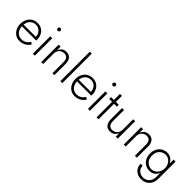

<svg xmlns="http://www.w3.org/2000/svg" viewBox="199 -2070 3590 3590"><g transform="rotate(45 1993.5 -275.0)"><path d="M252 10Q190 10 142 -21Q94 -52 66.5 -106.5Q39 -161 39 -231Q39 -301 67 -355Q95 -409 145 -439.5Q195 -470 260 -470Q322 -470 370 -441Q418 -412 444.5 -360.5Q471 -309 471 -242Q471 -226 469 -217H92Q96 -136 141 -87.5Q186 -39 258 -39Q310 -39 349.5 -62Q389 -85 421 -134L463 -107Q387 10 252 10ZM260 -424Q191 -424 146 -380Q101 -336 93 -262H415Q414 -309 394 -345.5Q374 -382 339 -403Q304 -424 260 -424Z M589 -668Q589 -683 599.5 -694Q610 -705 626 -705Q642 -705 652.5 -694Q663 -683 663 -668Q663 -653 652.5 -642Q642 -631 626 -631Q610 -631 599.5 -642Q589 -653 589 -668ZM600 -460H652V0H600Z M1116 -296Q1116 -355 1090 -388Q1064 -421 1008 -421Q969 -421 938.5 -402Q908 -383 890.5 -351Q873 -319 873 -280V0H821V-460H873V-364Q892 -414 930.5 -442Q969 -470 1020 -470Q1092 -470 1130 -424.5Q1168 -379 1168 -302V0H1116Z M1326 -780H1378V0H1326Z M1709 10Q1647 10 1599 -21Q1551 -52 1523.5 -106.5Q1496 -161 1496 -231Q1496 -301 1524 -355Q1552 -409 1602 -439.5Q1652 -470 1717 -470Q1779 -470 1827 -441Q1875 -412 1901.5 -360.5Q1928 -309 1928 -242Q1928 -226 1926 -217H1549Q1553 -136 1598 -87.5Q1643 -39 1715 -39Q1767 -39 1806.5 -62Q1846 -85 1878 -134L1920 -107Q1844 10 1709 10ZM1717 -424Q1648 -424 1603 -380Q1558 -336 1550 -262H1872Q1871 -309 1851 -345.5Q1831 -382 1796 -403Q1761 -424 1717 -424Z M2046 -668Q2046 -683 2056.5 -694Q2067 -705 2083 -705Q2099 -705 2109.5 -694Q2120 -683 2120 -668Q2120 -653 2109.5 -642Q2099 -631 2083 -631Q2067 -631 2056.5 -642Q2046 -653 2046 -668ZM2057 -460H2109V0H2057Z M2208 -460H2283V-620H2335V-460H2410V-411H2335V0H2283V-411H2208Z M2550 -168Q2550 -108 2576 -73.5Q2602 -39 2658 -39Q2697 -39 2727.5 -58Q2758 -77 2775.5 -109Q2793 -141 2793 -180V-460H2845V0H2793V-96Q2774 -46 2735.5 -18Q2697 10 2646 10Q2574 10 2536 -36.5Q2498 -83 2498 -162V-460H2550Z M3298 -296Q3298 -355 3272 -388Q3246 -421 3190 -421Q3151 -421 3120.5 -402Q3090 -383 3072.5 -351Q3055 -319 3055 -280V0H3003V-460H3055V-364Q3074 -414 3112.5 -442Q3151 -470 3202 -470Q3274 -470 3312 -424.5Q3350 -379 3350 -302V0H3298Z M3479 30H3532Q3532 73 3552 107Q3572 141 3608.5 161Q3645 181 3693 181Q3735 181 3774 160.5Q3813 140 3837 98Q3861 56 3861 -10V-108Q3838 -54 3794 -22Q3750 10 3690 10Q3629 10 3578.5 -19Q3528 -48 3498 -102Q3468 -156 3468 -230Q3468 -304 3498 -358Q3528 -412 3578.5 -441Q3629 -470 3690 -470Q3750 -470 3794 -438Q3838 -406 3861 -352V-460H3913V-10Q3913 69 3882 122.5Q3851 176 3801 203Q3751 230 3693 230Q3630 230 3581.5 205Q3533 180 3506 134.5Q3479 89 3479 30ZM3521 -230Q3521 -170 3544.5 -127.5Q3568 -85 3608.5 -62Q3649 -39 3697 -39Q3740 -39 3777.5 -64Q3815 -89 3838 -132.5Q3861 -176 3861 -232Q3861 -285 3838 -328Q3815 -371 3777.5 -396Q3740 -421 3697 -421Q3649 -421 3608.5 -398.5Q3568 -376 3544.5 -333Q3521 -290 3521 -230Z"/></g></svg>

Font: Jost* Light
Style: Regular
Weight: 300
Version: Version 3.7